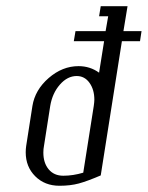

<svg xmlns="http://www.w3.org/2000/svg" viewBox="-20 -596 474 616"><path d="M62.5 -107.4Q62.5 -117.7 64 -127.9L84 -255.9Q92.3 -307.6 136.2 -345.7Q180.2 -383.8 231.9 -383.8Q269 -383.8 297.9 -362.8L314 -463.9H216.8L222.2 -496.1H318.8L327.1 -543.9H297.9L303.2 -576.2H389.2L376 -496.1H434.1L429.2 -463.9H371.1L303.2 -33.2Q259.8 -14.6 232.7 -7.3Q205.6 0 170.9 0Q123.5 0 93 -30.5Q62.5 -61 62.5 -107.4ZM119.1 -106.4Q119.1 -73.2 136.2 -52.7Q153.3 -32.2 183.1 -32.2Q214.4 -32.2 247.1 -42L280.8 -255.9Q282.7 -269.5 282.7 -275.9Q282.7 -308.6 267.1 -330.3Q251.5 -352.1 226.1 -352.1Q196.3 -352.1 172.1 -324.5Q147.9 -296.9 141.1 -255.9L121.1 -127.9Q119.1 -118.2 119.1 -106.4Z"/></svg>

Font: Gawaa
Style: Italic
Weight: 400
Designer: T. Christopher White
Version: Version 1.0